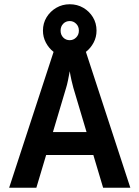

<svg xmlns="http://www.w3.org/2000/svg" viewBox="-20 -883 656 903"><path d="M23 0 232 -639Q209.5 -656.5 195.8 -682.5Q182 -708.5 182 -739Q182 -774 199.2 -802Q216.5 -830 245 -846.5Q273.5 -863 308 -863Q343 -863 371.5 -846.5Q400 -830 417 -802Q434 -774 434 -739Q434 -708.5 420.2 -682.5Q406.5 -656.5 384 -639L593 0H465L419 -154H197L151 0ZM229 -262H387L325 -470Q321.5 -482 316.2 -505.2Q311 -528.5 308 -548Q304.5 -528.5 299.8 -505.2Q295 -482 291 -470ZM308 -694Q325.5 -694 338.2 -706.8Q351 -719.5 351 -739Q351 -758.5 338.2 -771.2Q325.5 -784 308 -784Q289.5 -784 277.2 -771.2Q265 -758.5 265 -739Q265 -719.5 277.2 -706.8Q289.5 -694 308 -694Z"/></svg>

Font: Overpass Mono Light
Style: Regular
Weight: 300
Monospace: yes
Designer: Delve Withrington, Dave Bailey
Foundry: Delve Fonts LLC
Version: Version 4.000